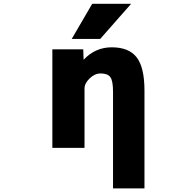

<svg xmlns="http://www.w3.org/2000/svg" viewBox="-20 -788 1040 1026"><path d="M472.7 -767.6H680.7L515.6 -580.1H363.3ZM577.1 -535.2Q668.9 -535.2 710.4 -481.4Q752 -427.7 752 -303.7V218.8H584V-298.8Q584 -355.5 569.8 -375.5Q555.7 -395.5 517.6 -395.5Q486.3 -395.5 459 -369.1Q431.6 -342.8 431.6 -314.5V2H259.8V-524.4H424.8L426.8 -468.8Q489.3 -535.2 577.1 -535.2Z"/></svg>

Font: Gen Shin Gothic Monospace Heavy
Style: Bold
Weight: 800
Designer: [Source Han Sans]
Ryoko NISHIZUKA  (kana & ideographs); Paul D. Hunt (Latin, Greek & Cyrillic); Wenlong ZHANG  (bopomofo
Version: Version 1.002.20150607